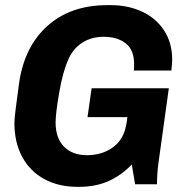

<svg xmlns="http://www.w3.org/2000/svg" viewBox="-20 -716 739 746"><path d="M649 -484Q649 -475 646 -442H500Q501 -451 501 -468Q501 -522 468.5 -547.5Q436 -573 383 -573Q335 -573 299.5 -550Q264 -527 246 -486Q224 -438 210 -356Q196 -274 196 -240Q196 -180 228.5 -146.5Q261 -113 318 -113Q377 -113 420 -144.5Q463 -176 472 -240L475 -261H320L336 -373H636L603 -136Q602 -129 596 -85.5Q590 -42 590 0H505L492 -77Q452 -35 402 -12.5Q352 10 286 10H281Q208 10 152.5 -20Q97 -50 66.5 -106Q36 -162 36 -238Q36 -264 54 -392Q74 -534 164 -615Q254 -696 397 -696H411Q478 -696 532.5 -670.5Q587 -645 618 -597Q649 -549 649 -484Z"/></svg>

Font: Chivo
Style: Bold Italic
Weight: 700
Italic angle: -8.05°
Designer: Hector Gatti
Foundry: Omnibus-Type
Version: Version 1.007